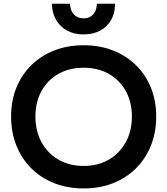

<svg xmlns="http://www.w3.org/2000/svg" viewBox="-20 -1014 912 1046"><path d="M435.5 12.5Q348 12.5 275.5 -16Q203 -44.5 150.5 -97Q98 -149.5 69.2 -221.2Q40.5 -293 40.5 -379.5Q40.5 -465 69.2 -536Q98 -607 150.5 -658.8Q203 -710.5 275.5 -739Q348 -767.5 435.5 -767.5Q523.5 -767.5 595.8 -739Q668 -710.5 720.8 -658.8Q773.5 -607 802.2 -536Q831 -465 831 -379.5Q831 -293 802.2 -221.2Q773.5 -149.5 720.8 -97Q668 -44.5 595.8 -16Q523.5 12.5 435.5 12.5ZM435.5 -110Q513.5 -110 572.5 -144.2Q631.5 -178.5 665 -239.2Q698.5 -300 698.5 -379.5Q698.5 -458.5 665 -518.5Q631.5 -578.5 572.5 -611.8Q513.5 -645 436 -645Q358 -645 298.8 -611.8Q239.5 -578.5 206.2 -518.5Q173 -458.5 173 -379.5Q173 -300 206.2 -239.2Q239.5 -178.5 298.8 -144.2Q358 -110 435.5 -110ZM606.5 -993.5Q607 -943.5 585.8 -906Q564.5 -868.5 526 -847.5Q487.5 -826.5 435 -826.5Q383 -826.5 344.8 -847.8Q306.5 -869 285 -906.5Q263.5 -944 263 -993.5H362Q362 -957.5 382 -935.8Q402 -914 435 -914Q468 -914 487.8 -935.8Q507.5 -957.5 507.5 -993.5Z"/></svg>

Font: Hepta Slab ExtraLight SemiBold
Style: Regular
Weight: 600
Version: Version 1.102